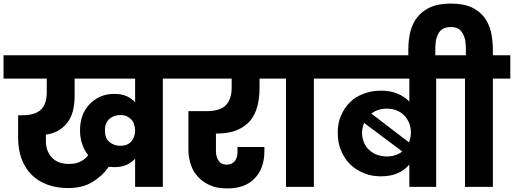

<svg xmlns="http://www.w3.org/2000/svg" viewBox="-37 -1051 2891 1080"><path d="M640.1 -231Q681.6 -231 703.1 -256.8Q723.1 -282.7 723.1 -317.9Q723.1 -329.6 717.8 -350.1Q713.4 -365.7 703.1 -377Q692.4 -389.2 676.8 -397Q661.1 -403.8 640.1 -403.8Q604.5 -403.8 579.1 -382.8Q553.2 -359.9 553.2 -318.8Q553.2 -273.4 578.1 -252.9Q603 -231 640.1 -231ZM-17.1 -608.9V-740.2H977.1V-608.9H878.9V0H723.1V-158.2Q703.1 -136.7 675.8 -124Q647.5 -110.8 605 -110.8Q594.7 -110.8 589.8 -111.8Q579.1 -111.8 574.2 -112.8Q541 -63 483.9 -27.8Q427.7 6.8 347.2 6.8Q280.8 6.8 230 -12.2Q176.8 -32.2 142.1 -66.9Q105 -102.5 85 -155.8Q64.9 -209 64.9 -275.9V-402.8H90.8Q160.2 -402.8 192.9 -434.1Q226.1 -464.4 226.1 -533.2V-608.9ZM221.2 -256.8Q221.2 -201.7 253.9 -166Q286.6 -128.9 351.1 -128.9Q392.6 -128.9 418.9 -144Q445.3 -157.7 459 -178.2Q436.5 -206.5 424.8 -242.2Q413.1 -276.4 413.1 -318.8Q413.1 -362.3 426.8 -400.9Q439 -435.5 466.8 -464.8Q491.2 -490.7 527.8 -507.8Q563.5 -522.9 605 -522.9Q647.5 -522.9 675.8 -509.8Q704.6 -496.6 723.1 -475.1V-608.9H382.8V-511.2Q382.8 -409.2 337.9 -356Q293 -302.7 221.2 -293.9Z M1422.9 -556.2Q1422.9 -501 1411.1 -455.1Q1399.4 -408.7 1372.1 -374Q1343.3 -339.4 1297.9 -319.8Q1251 -299.8 1183.1 -299.8H1177.7V-200.2Q1177.7 -168.9 1192.9 -147Q1205.6 -125 1238.8 -125Q1267.1 -125 1284.2 -145Q1298.8 -165 1298.8 -195.8V-224.1H1450.2V-201.2Q1450.2 -105 1396 -47.9Q1342.3 8.8 1242.2 8.8Q1183.6 8.8 1147 -7.8Q1105 -25.4 1079.1 -54.2Q1050.3 -83 1037.1 -123Q1022.9 -164.6 1022.9 -208V-425.8H1124Q1202.6 -425.8 1234.9 -460.9Q1266.1 -495.1 1266.1 -556.2V-608.9H942.9V-740.2H1507.8V-608.9H1422.9Z M1826.7 -740.2V-608.9H1728.5V0H1571.8V-608.9H1473.6V-740.2Z M2265.6 -126Q2242.7 -96.2 2200.7 -77.1Q2161.1 -59.1 2105.5 -59.1Q2052.2 -59.1 2009.8 -77.1Q1963.4 -96.2 1932.6 -127Q1899.9 -158.2 1881.3 -205.1Q1862.8 -247.1 1862.8 -304.2Q1862.8 -360.4 1881.3 -400.9Q1899.4 -444.3 1931.6 -476.1Q1961.9 -506.3 2008.8 -523.9Q2052.7 -541 2104.5 -541Q2159.2 -541 2197.8 -524.9Q2237.3 -508.3 2265.6 -480V-608.9H1792.5V-740.2H2514.6V-608.9H2416.5V0H2265.6ZM1999.5 -304.2Q1999.5 -275.4 2010.7 -249Q2021 -223.6 2040.5 -207Q2060.5 -188.5 2084.5 -180.2Q2111.3 -170.9 2138.7 -170.9Q2191.4 -170.9 2225.6 -199.2L2010.7 -359.9Q1999.5 -328.6 1999.5 -304.2ZM2051.8 -412.1 2263.7 -250Q2274.4 -279.8 2274.4 -305.2Q2274.4 -331.1 2265.6 -356.9Q2255.9 -379.9 2238.8 -399.9Q2218.8 -419.9 2195.8 -429.2Q2168.9 -439.9 2138.7 -439.9Q2088.4 -439.9 2051.8 -412.1Z M2259.8 -770Q2259.8 -826.7 2271.5 -875Q2285.6 -924.8 2312.5 -957Q2342.3 -992.7 2387.7 -1012.2Q2431.2 -1030.8 2499.5 -1030.8Q2567.4 -1030.8 2612.8 -1011.2Q2655.3 -992.2 2685.5 -956.1Q2712.4 -920.4 2724.6 -873Q2735.4 -822.3 2735.4 -770V-740.2H2833.5V-608.9H2735.4V0H2578.6V-608.9H2480.5V-740.2H2583.5V-777.8Q2583.5 -795.9 2580.6 -818.8Q2578.1 -837.9 2568.4 -857.9Q2559.1 -877.4 2543.5 -888.2Q2525.9 -898.9 2499.5 -898.9Q2471.7 -898.9 2452.6 -888.2Q2435.5 -876.5 2426.8 -857.9Q2417 -837.9 2414.6 -818.8Q2411.6 -795.9 2411.6 -777.8V-705.1H2259.8Z"/></svg>

Font: PoppinsZ
Style: Bold
Weight: 700
Designer: Ninad Kale (Devanagari), Jonny Pinhorn (Latin)
Foundry: Indian Type Foundry
Version: Version 3.002;FEAKit 1.0